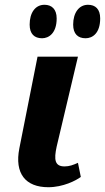

<svg xmlns="http://www.w3.org/2000/svg" viewBox="-20 -773 439 803"><path d="M338 -613C367 -613 399 -634 399 -696C399 -735 379 -753 348 -753C310 -753 286 -719 286 -670C286 -631 306 -613 338 -613ZM156 -613C184 -613 217 -634 217 -696C217 -735 196 -753 166 -753C127 -753 104 -719 104 -670C104 -631 124 -613 156 -613ZM182 10C244 10 298 -18 318 -33L306 -92C286 -83 270 -77 250 -77C209 -77 205 -105 217 -160L306 -536H137L61 -153C40 -47 87 10 182 10Z"/></svg>

Font: Noto Serif ExtraCondensed Black
Style: Italic
Weight: 900
Width: 2
Italic angle: -12°
Designer: Monotype Design Team
Foundry: Monotype Imaging Inc.
Version: Version 2.014